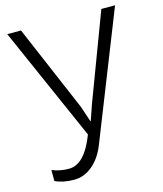

<svg xmlns="http://www.w3.org/2000/svg" viewBox="-123 -721 873 1027"><g transform="rotate(-15 313.5 -207.5)"><path d="M536 -630H612L334 72Q307 139 261 177Q215 215 161 215Q98 215 55 194V133Q97 151 149 151Q235 151 293 0L15 -630H91L295 -152L324 -65H326L356 -152Z"/></g></svg>

Font: Sinkin Sans 300 Light
Style: Regular
Weight: 300
Designer: Keith Bates
Foundry: K-Type
Version: Sinkin Sans (version 1.0)  by Keith Bates   •   © 2014   www